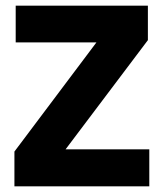

<svg xmlns="http://www.w3.org/2000/svg" viewBox="-20 -659 579 679"><path d="M212 -131H508V0H31V-123L321 -509H35.5V-639H503V-517Z"/></svg>

Font: Anek Devanagari
Style: Bold
Weight: 700
Designer: Kailash Malviya (Devanagari) & Yesha Goshar (Latin)
Foundry: Ek Type
Version: Version 1.003